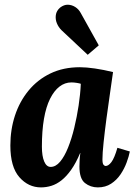

<svg xmlns="http://www.w3.org/2000/svg" viewBox="-20 -803 589 834"><path d="M327 -511Q355 -511 392.5 -505.5Q430 -500 471 -490Q466 -453 458 -399Q450 -345 442.5 -288.5Q435 -232 430 -184.5Q425 -137 425 -111Q425 -93 429.5 -87.5Q434 -82 439 -82Q451 -82 464 -99Q477 -116 490 -161L544 -145Q540 -124 530 -97Q520 -70 503.5 -45.5Q487 -21 462.5 -5Q438 11 405 11Q373 11 349 -8Q325 -27 325 -80Q325 -93 326 -109Q327 -125 329 -138H328Q310 -95 289.5 -66Q269 -37 247.5 -20Q226 -3 203.5 4Q181 11 158 11Q103 11 64 -33.5Q25 -78 25 -171Q25 -240 45 -301Q65 -362 104 -409.5Q143 -457 199 -484Q255 -511 327 -511ZM290 -445Q262 -445 238.5 -427Q215 -409 197.5 -374Q180 -339 171 -287Q162 -235 162 -166Q162 -125 172 -101.5Q182 -78 200 -78Q222 -78 241 -100.5Q260 -123 275.5 -161.5Q291 -200 302.5 -247.5Q314 -295 321.5 -344.5Q329 -394 331 -439Q326 -441 313.5 -443Q301 -445 290 -445ZM361 -565 247 -672Q234 -685 227 -702Q220 -719 222.5 -737.5Q225 -756 241 -770Q258 -783 275 -782.5Q292 -782 307 -772.5Q322 -763 331 -746L409 -606Z"/></svg>

Font: Lora
Style: Italic
Weight: 400
Italic angle: -3°
Designer: Olga Karpushina, Alexei Vanyashin (Cyrillic)
Foundry: Cyreal
Version: Version 3.008